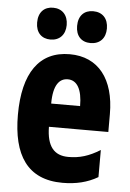

<svg xmlns="http://www.w3.org/2000/svg" viewBox="-54 -847 573 847"><g transform="rotate(5 232.5 -424.0)"><path d="M82 -736C82 -691 108 -666 147 -666C187 -666 213 -693 213 -736C213 -780 187 -807 147 -807C108 -807 82 -782 82 -736ZM259 -736C259 -692 284 -666 324 -666C366 -666 391 -693 391 -736C391 -780 366 -807 324 -807C285 -807 259 -782 259 -736ZM238 -609C103 -609 33 -508 33 -323C33 -145 99 -41 255 -41C314 -41 365 -53 411 -80V-200C361 -169 320 -157 271 -157C207 -157 175 -196 174 -282H437V-361C437 -516 365 -609 238 -609ZM239 -498C280 -498 303 -459 303 -385H175C175 -468 202 -498 239 -498Z"/></g></svg>

Font: Noto Sans Tamil UI ExtraCondensed ExtraBold
Style: Regular
Weight: 800
Width: 2
Designer: Jelle Bosma - Monotype Design Team
Foundry: Monotype Imaging Inc.
Version: Version 2.004